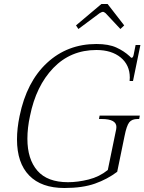

<svg xmlns="http://www.w3.org/2000/svg" viewBox="-20 -930 722 960"><path d="M360 -803 487 -910H518L601 -803L582 -785L508 -864Q499 -871 495 -871Q490 -871 478 -864L372 -785ZM65 -233Q65 -288 78 -350Q113 -521 215 -615.5Q317 -710 462 -710Q523 -710 561.5 -692.5Q600 -675 628 -649Q630 -647 633 -644Q636 -641 638 -641Q645 -641 648 -655L658 -705H682L645 -525H628Q629 -531 629 -542Q629 -605 583.5 -642.5Q538 -680 462 -680Q333 -680 246.5 -590Q160 -500 130 -350Q117 -291 117 -236Q117 -134 167 -76.5Q217 -19 320 -19Q369 -19 423 -32.5Q477 -46 519 -80L561 -284Q562 -288 562 -295Q562 -335 488 -335H475L478 -352H679L676 -335H668Q639 -335 626 -318Q613 -301 603 -251L566 -71Q517 -34 455 -12Q393 10 302 10Q187 10 126 -52.5Q65 -115 65 -233Z"/></svg>

Font: Taviraj ExtraLight
Style: Italic
Weight: 275
Italic angle: -12°
Designer: Katatrad Team
Foundry: CadsonDemak
Version: Version 1.001